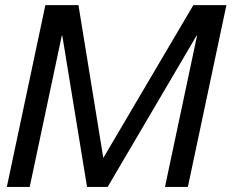

<svg xmlns="http://www.w3.org/2000/svg" viewBox="-20 -734 911 754"><path d="M288.1 -713.9 385.7 -113.8 739.3 -713.9H869.1L717.8 0H627.9L753.9 -594.2H752L402.8 0H321.8L224.6 -594.2H222.7L96.7 0H6.8L158.2 -713.9Z"/></svg>

Font: XB Khoramshahr
Style: Italic
Weight: 400
Italic angle: -12°
Designer: Behnam
Foundry: Irmug
Version: Version 8.005 2009